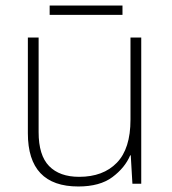

<svg xmlns="http://www.w3.org/2000/svg" viewBox="-20 -666 622 696"><path d="M492 -530V0H460L454 -103H452Q433 -58 387.5 -24Q342 10 264 10Q81 10 81 -183V-530H120V-187Q120 -103 158 -64Q196 -25 267 -25Q354 -25 403.5 -76Q453 -127 453 -232V-530ZM424 -646V-612H160V-646Z"/></svg>

Font: Noto Sans Bengali ExtraLight
Style: Regular
Weight: 200
Designer: Jelle Bosma - Monotype Design Team
Foundry: Monotype Imaging Inc.
Version: Version 2.003; ttfautohint (v1.8.4.7-5d5b)